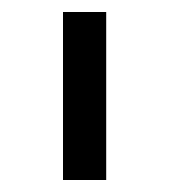

<svg xmlns="http://www.w3.org/2000/svg" viewBox="-20 -760 282 320"><path d="M85 -460V-740H157V-460Z"/></svg>

Font: IBM Plex Sans Arabic
Style: Regular
Weight: 400
Designer: Mike Abbink, Paul van der Laan, Pieter van Rosmalen, Wael Morcos, Khajak Apelian
Foundry: Bold Monday
Version: Version 1.005